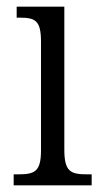

<svg xmlns="http://www.w3.org/2000/svg" viewBox="-20 -556 305 576"><path d="M21 0H255V-33H241C192 -33 173 -41 173 -107V-536H30V-503H40C86 -503 103 -494 103 -431V-105C103 -41 84 -33 35 -33H21Z"/></svg>

Font: Noto Serif Armenian Condensed Light
Style: Regular
Weight: 300
Width: 3
Designer: Monotype Design Team
Foundry: Monotype Imaging Inc.
Version: Version 2.008